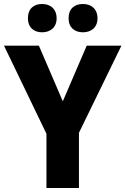

<svg xmlns="http://www.w3.org/2000/svg" viewBox="-20 -943 629 963"><path d="M120 -851C120 -805 150 -781 191 -781C232 -781 264 -805 264 -851C264 -899 232 -923 191 -923C150 -923 120 -900 120 -851ZM324 -851C324 -805 354 -781 396 -781C437 -781 469 -805 469 -851C469 -899 437 -923 396 -923C354 -923 324 -900 324 -851ZM295 -435 175 -714H0L213 -272V0H376V-277L589 -714H415Z"/></svg>

Font: Noto Sans Arabic UI SmCn XBd
Style: Regular
Weight: 800
Width: 4
Designer: Monotype Design Team, Nadine Chahine and Nizar Qandah
Foundry: Monotype Imaging Inc.
Version: Version 2.010